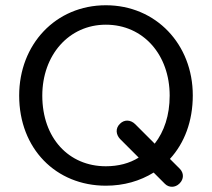

<svg xmlns="http://www.w3.org/2000/svg" viewBox="-20 -698 807 731"><path d="M383 9C452 9 513 -9 565 -41L608 2C623 17 647 17 663 1L664 0C680 -16 681 -39 664 -56L627 -93C682 -153 714 -236 714 -335C714 -529 574 -678 383 -678C192 -678 53 -529 53 -334C53 -132 193 9 383 9ZM383 -65C242 -65 141 -172 141 -334C141 -488 242 -604 383 -604C526 -604 626 -489 626 -334C626 -259 605 -197 569 -151L495 -225C478 -242 454 -244 437 -227C418 -209 422 -185 437 -169L508 -98C473 -76 430 -65 383 -65Z"/></svg>

Font: SN Pro Book
Style: Regular
Weight: 350
Designer: Tobias Whetton
Foundry: Supernotes
Version: Version 1.003;Glyphs 3.3 (3324)